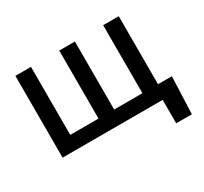

<svg xmlns="http://www.w3.org/2000/svg" viewBox="-143 -749 1179 1109"><g transform="rotate(-30 446.5 -194.0)"><path d="M853 -91.8 843.3 156.2H738.8V0H71.3V-545.4H175.3V-91.8H363.8V-545.4H468.3V-91.8H656.7V-545.4H760.7V-91.8Z"/></g></svg>

Font: Karasuma Gothic
Style: Regular
Weight: 500
Designer: Rasmus Andersson / Ryoko Nishizuka
Foundry: Genbu
Version: Version 1.00